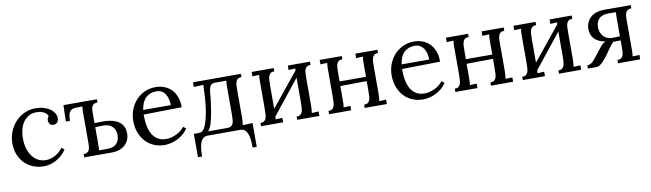

<svg xmlns="http://www.w3.org/2000/svg" viewBox="-39 -1040 5910 1743"><g transform="rotate(-10 2916.0 -169.0)"><path d="M409.7 -425.3Q402.8 -442.9 389.6 -453.4Q376.5 -463.9 361.1 -469.7Q345.7 -475.6 330.3 -477.3Q314.9 -479 304.7 -479Q270.5 -479 241 -465.1Q211.4 -451.2 189.9 -424.3Q168.5 -397.5 156 -357.4Q143.6 -317.4 143.6 -265.6Q143.6 -215.8 156 -173.6Q168.5 -131.3 190.9 -100.8Q213.4 -70.3 245.1 -53.2Q276.9 -36.1 315.4 -36.1Q338.9 -36.1 361.8 -42.7Q384.8 -49.3 405.3 -61Q425.8 -72.8 443.1 -88.4Q460.4 -104 472.7 -122.1L498.5 -102.1Q478.5 -70.8 452.9 -48.6Q427.2 -26.4 399.2 -12Q371.1 2.4 342.5 9.3Q314 16.1 288.6 16.1Q237.8 16.1 192.9 -1.2Q147.9 -18.6 114.3 -51.5Q80.6 -84.5 61 -132.3Q41.5 -180.2 41.5 -241.2Q41.5 -275.9 50 -309.6Q58.6 -343.3 74.7 -373.8Q90.8 -404.3 113.8 -430.4Q136.7 -456.5 165.8 -475.6Q194.8 -494.6 229.2 -505.4Q263.7 -516.1 302.2 -516.1Q343.8 -516.1 377.9 -505.9Q412.1 -495.6 436.5 -478.5Q460.9 -461.4 474.1 -439.2Q487.3 -417 487.3 -392.6Q487.3 -371.1 475.3 -355.7Q463.4 -340.3 440.9 -339.8Q427.7 -339.4 418.9 -344Q410.2 -348.6 404.8 -355.5Q399.4 -362.3 397 -370.4Q394.5 -378.4 394.5 -384.8Q394.5 -394.5 397.7 -405.3Q400.9 -416 409.7 -425.3Z M867.2 -470.2Q844.2 -470.2 832.3 -461.7Q820.3 -453.1 814.9 -440.2Q809.6 -427.2 808.8 -411.9Q808.1 -396.5 808.1 -382.3V-290L870.1 -291.5Q930.7 -293 971.7 -282Q1012.7 -271 1037.6 -251.2Q1062.5 -231.4 1073 -204.8Q1083.5 -178.2 1083.5 -148.4Q1083.5 -112.3 1070.3 -84.7Q1057.1 -57.1 1034.7 -38.3Q1012.2 -19.5 982.4 -9.8Q952.6 0 919.9 0H662.1V-29.8Q680.2 -30.3 691.9 -36.4Q703.6 -42.5 710.4 -53.5Q717.3 -64.5 719.7 -79.8Q722.2 -95.2 722.2 -115.2V-394Q722.2 -414.1 722.7 -427.7Q723.1 -441.4 726.1 -458.5L668.9 -457.5Q648.9 -457 634.5 -451.9Q620.1 -446.8 610.6 -434.3Q601.1 -421.9 596.7 -401.1Q592.3 -380.4 592.3 -349.1H554.2L558.6 -500H867.2ZM808.1 -96.7Q808.1 -77.1 807.4 -63.7Q806.6 -50.3 805.7 -41Q814 -40 825.9 -39.8Q837.9 -39.6 849.6 -39.6Q861.3 -39.6 870.8 -39.6Q880.4 -39.6 883.8 -39.6Q906.7 -39.6 927 -45.4Q947.3 -51.3 962.4 -64Q977.5 -76.7 986.3 -96.7Q995.1 -116.7 995.1 -145.5Q995.1 -197.3 965.8 -225.8Q936.5 -254.4 883.8 -254.4Q862.3 -254.4 843.8 -253.7Q825.2 -252.9 808.1 -252Z M1410.6 -477.1Q1352.1 -477.1 1314 -442.6Q1275.9 -408.2 1263.7 -331.1H1518.6Q1518.6 -357.4 1512.7 -383.5Q1506.8 -409.7 1493.9 -430.4Q1481 -451.2 1460.4 -464.1Q1439.9 -477.1 1410.6 -477.1ZM1612.8 -294.9 1260.7 -289.1Q1260.3 -231.4 1269.5 -184.6Q1278.8 -137.7 1298.8 -104.5Q1318.8 -71.3 1350.3 -53.2Q1381.8 -35.2 1425.8 -35.2Q1449.2 -35.2 1473.6 -41.5Q1498 -47.9 1520.8 -58.8Q1543.5 -69.8 1562.5 -85.2Q1581.5 -100.6 1594.2 -118.2L1618.7 -98.1Q1598.1 -66.9 1571 -45.2Q1543.9 -23.4 1514.9 -9.8Q1485.8 3.9 1456.5 10Q1427.2 16.1 1401.9 16.1Q1350.1 16.1 1305.4 -2.4Q1260.7 -21 1228 -55.7Q1195.3 -90.3 1176.5 -139.2Q1157.7 -188 1157.7 -249Q1157.7 -301.8 1175.8 -349.9Q1193.8 -397.9 1227.1 -435.1Q1260.3 -472.2 1306.6 -494.1Q1353 -516.1 1409.7 -516.1Q1451.2 -516.1 1488 -502.4Q1524.9 -488.8 1552.7 -461.4Q1580.6 -434.1 1596.7 -392.3Q1612.8 -350.6 1612.8 -294.9Z M2183.1 177.7Q2183.1 137.2 2179.4 104.2Q2175.8 71.3 2166.3 48.1Q2156.7 24.9 2140.9 12.5Q2125 0 2100.1 0H1801.3Q1776.4 0 1760.3 12.5Q1744.1 24.9 1734.6 47.9Q1725.1 70.8 1721.2 103.8Q1717.3 136.7 1717.3 177.7H1679.2V-37.6H1719.7Q1731.9 -37.6 1741.9 -40Q1752 -42.5 1760.5 -49.3Q1769 -56.2 1776.6 -68.6Q1784.2 -81.1 1791.5 -101.1Q1802.7 -130.9 1811.3 -167Q1819.8 -203.1 1825.9 -247.6Q1832 -292 1835.7 -345Q1839.4 -397.9 1841.3 -460.9L1752.9 -456.5V-500H2194.8V-470.2Q2171.9 -470.2 2159.9 -461.2Q2147.9 -452.1 2142.6 -436Q2137.2 -419.9 2136.5 -397.5Q2135.7 -375 2135.7 -348.1V-106Q2134.8 -85.9 2134 -70.6Q2133.3 -55.2 2130.4 -38.1L2221.2 -42V177.7ZM1989.3 -37.6Q2012.2 -37.6 2024.4 -46.6Q2036.6 -55.7 2042.2 -71.8Q2047.9 -87.9 2048.8 -110.4Q2049.8 -132.8 2049.8 -159.7V-394Q2049.8 -414.1 2050.3 -429.4Q2050.8 -444.8 2053.7 -461.9H1949.7Q1934.1 -461.9 1923.6 -457.3Q1913.1 -452.6 1906.7 -443.8Q1900.4 -435.1 1897 -422.6Q1893.6 -410.2 1891.6 -394.5Q1887.2 -344.7 1881.6 -298.8Q1876 -252.9 1869.4 -214.4Q1862.8 -175.8 1856 -145.8Q1849.1 -115.7 1842.8 -96.7Q1829.6 -59.1 1810.5 -37.6Z M2772 -106Q2771 -85.9 2770.3 -70.6Q2769.5 -55.2 2766.6 -38.1L2829.6 -41V0H2625.5V-29.8Q2648.4 -29.8 2660.4 -38.8Q2672.4 -47.9 2678 -64Q2683.6 -80.1 2684.6 -102.5Q2685.5 -125 2686 -151.9V-378.4L2436 -64.9Q2435.5 -58.1 2434.8 -51.8Q2434.1 -45.4 2433.1 -38.1L2496.1 -41V0H2292V-29.8Q2314.9 -29.8 2326.9 -38.8Q2338.9 -47.9 2344.5 -64Q2350.1 -80.1 2351.1 -102.5Q2352.1 -125 2352.5 -151.9V-394Q2352.5 -414.1 2353 -429.4Q2353.5 -444.8 2356.4 -461.9L2293.5 -459V-500H2497.6V-470.2Q2474.6 -470.2 2462.6 -461.2Q2450.7 -452.1 2445.1 -436Q2439.5 -419.9 2438.5 -397.5Q2437.5 -375 2437 -348.1V-134.8L2687.5 -443.8Q2688 -448.2 2688.5 -452.6Q2689 -457 2689.9 -461.9L2627 -459V-500H2831.1V-470.2Q2808.1 -470.2 2796.1 -461.2Q2784.2 -452.1 2778.8 -436Q2773.4 -419.9 2772.7 -397.5Q2772 -375 2772 -348.1Z M3394 -106Q3393.1 -85.9 3392.3 -70.6Q3391.6 -55.2 3388.7 -38.1L3451.7 -41V0H3247.6V-29.8Q3270.5 -29.8 3282.5 -38.8Q3294.4 -47.9 3300 -64Q3305.7 -80.1 3306.4 -102.5Q3307.1 -125 3307.6 -151.9V-236.8L3064 -233.9V-106Q3064 -85.9 3063.5 -70.6Q3063 -55.2 3060.1 -38.1L3123 -41V0H2918.9V-29.8Q2941.9 -29.8 2953.9 -38.8Q2965.8 -47.9 2971.4 -64Q2977.1 -80.1 2978 -102.5Q2979 -125 2979.5 -151.9V-394Q2979.5 -414.1 2980 -429.4Q2980.5 -444.8 2983.4 -461.9L2920.4 -459V-500H3124.5V-470.2Q3101.6 -470.2 3089.6 -461.2Q3077.6 -452.1 3072.3 -436Q3066.9 -419.9 3066.2 -397.5Q3065.4 -375 3064.9 -348.1V-276.4H3308.1V-394Q3308.1 -414.1 3308.6 -429.4Q3309.1 -444.8 3312 -461.9L3249 -459V-500H3453.1V-470.2Q3430.2 -470.2 3418.2 -461.2Q3406.2 -452.1 3400.9 -436Q3395.5 -419.9 3394.8 -397.5Q3394 -375 3394 -348.1Z M3792.5 -477.1Q3733.9 -477.1 3695.8 -442.6Q3657.7 -408.2 3645.5 -331.1H3900.4Q3900.4 -357.4 3894.5 -383.5Q3888.7 -409.7 3875.7 -430.4Q3862.8 -451.2 3842.3 -464.1Q3821.8 -477.1 3792.5 -477.1ZM3994.6 -294.9 3642.6 -289.1Q3642.1 -231.4 3651.4 -184.6Q3660.6 -137.7 3680.7 -104.5Q3700.7 -71.3 3732.2 -53.2Q3763.7 -35.2 3807.6 -35.2Q3831.1 -35.2 3855.5 -41.5Q3879.9 -47.9 3902.6 -58.8Q3925.3 -69.8 3944.3 -85.2Q3963.4 -100.6 3976.1 -118.2L4000.5 -98.1Q3980 -66.9 3952.9 -45.2Q3925.8 -23.4 3896.7 -9.8Q3867.7 3.9 3838.4 10Q3809.1 16.1 3783.7 16.1Q3731.9 16.1 3687.3 -2.4Q3642.6 -21 3609.9 -55.7Q3577.1 -90.3 3558.3 -139.2Q3539.6 -188 3539.6 -249Q3539.6 -301.8 3557.6 -349.9Q3575.7 -397.9 3608.9 -435.1Q3642.1 -472.2 3688.5 -494.1Q3734.9 -516.1 3791.5 -516.1Q3833 -516.1 3869.9 -502.4Q3906.7 -488.8 3934.6 -461.4Q3962.4 -434.1 3978.5 -392.3Q3994.6 -350.6 3994.6 -294.9Z M4558.1 -106Q4557.1 -85.9 4556.4 -70.6Q4555.7 -55.2 4552.7 -38.1L4615.7 -41V0H4411.6V-29.8Q4434.6 -29.8 4446.5 -38.8Q4458.5 -47.9 4464.1 -64Q4469.7 -80.1 4470.5 -102.5Q4471.2 -125 4471.7 -151.9V-236.8L4228 -233.9V-106Q4228 -85.9 4227.5 -70.6Q4227.1 -55.2 4224.1 -38.1L4287.1 -41V0H4083V-29.8Q4106 -29.8 4117.9 -38.8Q4129.9 -47.9 4135.5 -64Q4141.1 -80.1 4142.1 -102.5Q4143.1 -125 4143.6 -151.9V-394Q4143.6 -414.1 4144 -429.4Q4144.5 -444.8 4147.5 -461.9L4084.5 -459V-500H4288.6V-470.2Q4265.6 -470.2 4253.7 -461.2Q4241.7 -452.1 4236.3 -436Q4231 -419.9 4230.2 -397.5Q4229.5 -375 4229 -348.1V-276.4H4472.2V-394Q4472.2 -414.1 4472.7 -429.4Q4473.1 -444.8 4476.1 -461.9L4413.1 -459V-500H4617.2V-470.2Q4594.2 -470.2 4582.3 -461.2Q4570.3 -452.1 4564.9 -436Q4559.6 -419.9 4558.8 -397.5Q4558.1 -375 4558.1 -348.1Z M5185.1 -106Q5184.1 -85.9 5183.3 -70.6Q5182.6 -55.2 5179.7 -38.1L5242.7 -41V0H5038.6V-29.8Q5061.5 -29.8 5073.5 -38.8Q5085.4 -47.9 5091.1 -64Q5096.7 -80.1 5097.7 -102.5Q5098.6 -125 5099.1 -151.9V-378.4L4849.1 -64.9Q4848.6 -58.1 4847.9 -51.8Q4847.2 -45.4 4846.2 -38.1L4909.2 -41V0H4705.1V-29.8Q4728 -29.8 4740 -38.8Q4752 -47.9 4757.6 -64Q4763.2 -80.1 4764.2 -102.5Q4765.1 -125 4765.6 -151.9V-394Q4765.6 -414.1 4766.1 -429.4Q4766.6 -444.8 4769.5 -461.9L4706.5 -459V-500H4910.6V-470.2Q4887.7 -470.2 4875.7 -461.2Q4863.8 -452.1 4858.2 -436Q4852.5 -419.9 4851.6 -397.5Q4850.6 -375 4850.1 -348.1V-134.8L5100.6 -443.8Q5101.1 -448.2 5101.6 -452.6Q5102.1 -457 5103 -461.9L5040 -459V-500H5244.1V-470.2Q5221.2 -470.2 5209.2 -461.2Q5197.3 -452.1 5191.9 -436Q5186.5 -419.9 5185.8 -397.5Q5185.1 -375 5185.1 -348.1Z M5728 -106Q5728 -85.9 5727.5 -70.6Q5727.1 -55.2 5724.1 -38.1L5787.1 -41V0H5583V-29.8Q5602.5 -29.8 5614.3 -36.9Q5626 -43.9 5632.1 -56.2Q5638.2 -68.4 5640.1 -84.7Q5642.1 -101.1 5642.1 -119.1V-200.2L5595.2 -199.2L5573.2 -198.7Q5563.5 -189.5 5552.5 -175.5Q5541.5 -161.6 5530.8 -146.5Q5520 -131.3 5510.5 -117.4Q5501 -103.5 5494.1 -94.2Q5481.4 -76.7 5467.8 -59.8Q5454.1 -43 5439.9 -29.5Q5425.8 -16.1 5411.6 -8.1Q5397.5 0 5383.8 0H5305.2V-29.8Q5322.3 -29.8 5335.4 -36.9Q5348.6 -43.9 5361.8 -57.9Q5375 -71.8 5390.1 -91.8Q5405.3 -111.8 5426.3 -138.2L5461.9 -182.6Q5473.1 -196.3 5483.9 -203.1Q5494.6 -210 5507.3 -213.4Q5469.2 -220.2 5443.4 -233.4Q5417.5 -246.6 5401.6 -264.9Q5385.7 -283.2 5378.7 -305.2Q5371.6 -327.1 5371.6 -351.6Q5371.6 -387.7 5384.8 -415.3Q5397.9 -442.9 5420.4 -461.7Q5442.9 -480.5 5472.7 -490.2Q5502.4 -500 5535.2 -500H5788.1V-470.2Q5769.5 -469.7 5758.1 -463.6Q5746.6 -457.5 5739.7 -446.5Q5732.9 -435.5 5730.5 -419.9Q5728 -404.3 5728 -384.8ZM5642.1 -403.3Q5642.1 -422.9 5642.8 -436.3Q5643.6 -449.7 5644.5 -459Q5636.2 -460 5625 -460.2Q5613.8 -460.4 5603 -460.4Q5592.3 -460.4 5583.5 -460.4Q5574.7 -460.4 5571.3 -460.4Q5548.3 -460.4 5528.1 -454.6Q5507.8 -448.7 5492.7 -436Q5477.5 -423.3 5468.8 -403.1Q5460 -382.8 5460 -354.5Q5460 -330.1 5467.5 -308.3Q5475.1 -286.6 5489.5 -270.5Q5503.9 -254.4 5524.4 -245.1Q5544.9 -235.8 5571.3 -235.8Q5592.8 -235.8 5608.9 -236.6Q5625 -237.3 5642.1 -238.3Z"/></g></svg>

Font: Lora
Style: Regular
Weight: 400
Designer: Olga Karpushina, Alexei Vanyashin
Foundry: Cyreal (www.cyreal.org, a@cyreal.org)
Version: Version 1.014